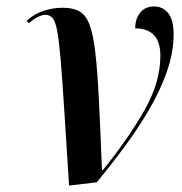

<svg xmlns="http://www.w3.org/2000/svg" viewBox="-20 -565 563 595"><path d="M194 10Q185 -131 179 -226Q173 -321 168 -379.5Q163 -438 157.5 -468Q152 -498 143.5 -508.5Q135 -519 121 -519Q111 -519 98.5 -513Q86 -507 69 -493L63 -501Q89 -524 118 -532.5Q147 -541 174 -541Q206 -541 226 -530Q246 -519 257.5 -488.5Q269 -458 275.5 -401.5Q282 -345 286.5 -256Q291 -167 296 -38H299Q378 -136 427.5 -223Q477 -310 477 -392Q477 -477 399 -477Q399 -507 414.5 -526Q430 -545 458 -545Q484 -545 501 -524.5Q518 -504 518 -459Q518 -402 497 -342.5Q476 -283 441 -223.5Q406 -164 364 -107.5Q322 -51 280 0Z"/></svg>

Font: Noto Serif Display Condensed SemiBold
Style: Italic
Weight: 600
Width: 3
Italic angle: -12°
Designer: Monotype Design Team
Foundry: Monotype Imaging Inc.
Version: Version 2.009